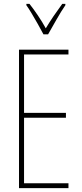

<svg xmlns="http://www.w3.org/2000/svg" viewBox="-20 -970 421 990"><path d="M333 0H78V-714H333V-689H104V-388H320V-363H104V-25H333ZM204 -793Q191 -818 174.5 -847Q158 -876 142.5 -902Q127 -928 116 -943V-950H132Q152 -925 175 -891Q198 -857 216 -824Q236 -857 256 -886.5Q276 -916 301 -950H317V-943Q295 -911 271.5 -869.5Q248 -828 228 -793Z"/></svg>

Font: Noto Sans Sinhala UI ExtraCondensed Thin
Style: Regular
Weight: 100
Width: 2
Designer: Jelle Bosma - Monotype Design Team
Foundry: Monotype Imaging Inc.
Version: Version 2.006; ttfautohint (v1.8.4.7-5d5b)